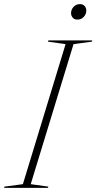

<svg xmlns="http://www.w3.org/2000/svg" viewBox="-63 -911 468 931"><path d="M255 -697 169.5 -709 171.5 -715H384.5L382.5 -709L293.5 -697L86 -18L171.5 -6L169.5 0H-43L-41.5 -6L48 -18ZM312 -816Q297.5 -816 289.5 -825.5Q281.5 -835 281.5 -847.5Q281.5 -864 293.5 -877.5Q305.5 -891 325 -891Q339.5 -891 347.5 -881.8Q355.5 -872.5 355.5 -859.5Q355.5 -843 343.5 -829.5Q331.5 -816 312 -816Z"/></svg>

Font: Newsreader Display ExtraLight
Style: Italic
Weight: 275
Italic angle: -17°
Designer: Hugues Gentile
Foundry: Production Type
Version: Version 1.002